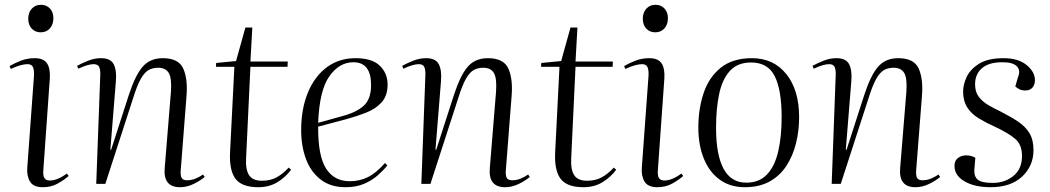

<svg xmlns="http://www.w3.org/2000/svg" viewBox="-20 -768 4384 802"><path d="M98 -690Q98 -715 112.5 -731.5Q127 -748 151 -748Q174 -748 188.5 -732.5Q203 -717 203 -692Q203 -666 188.5 -649.5Q174 -633 150 -633Q127 -633 112.5 -648.5Q98 -664 98 -690ZM122 -452Q123 -478 117 -489Q111 -500 95 -500Q68 -500 25 -480L20 -492Q42 -505 68.5 -515Q95 -525 125 -525Q163 -525 177 -502.5Q191 -480 188 -439L161 -58Q159 -33 166 -23.5Q173 -14 188 -14Q220 -14 259 -43L267 -33Q249 -17 221.5 -1.5Q194 14 159 14Q119 14 105 -10Q91 -34 94 -69Z M835 -29Q818 -14 789.5 0Q761 14 732 14Q661 14 668 -66L694 -385Q698 -441 685 -463Q672 -485 641 -485Q617 -485 600 -475Q583 -465 568 -438.5Q553 -412 537 -361L420 0H382L399 -459Q399 -481 393 -490.5Q387 -500 371 -500Q360 -500 344 -495.5Q328 -491 307 -481L302 -493Q320 -503 347 -514Q374 -525 402 -525Q442 -525 455 -499.5Q468 -474 464 -428L441 -143L444 -142L518 -371Q545 -454 576 -489.5Q607 -525 660 -525Q726 -525 745.5 -481.5Q765 -438 759 -366L735 -58Q733 -36 738.5 -25.5Q744 -15 761 -15Q779 -15 795.5 -21.5Q812 -28 828 -39Z M883 -505 966 -513 1005 -653H1034L1026 -511H1182L1181 -489H1026L1008 -108Q1005 -61 1020 -37Q1035 -13 1074 -13Q1109 -13 1135 -27Q1161 -41 1186 -68L1196 -59Q1172 -27 1138 -6.5Q1104 14 1059 14Q990 14 963.5 -21.5Q937 -57 941 -133L959 -489H882Z M1465 -525Q1534 -525 1566.5 -493.5Q1599 -462 1599 -415Q1599 -368 1574 -340.5Q1549 -313 1509.5 -297.5Q1470 -282 1426 -270L1309 -239Q1308 -117 1342 -64Q1376 -11 1441 -11Q1482 -11 1516.5 -28Q1551 -45 1588 -87L1598 -77Q1583 -58 1559 -36.5Q1535 -15 1501.5 -0.5Q1468 14 1423 14Q1361 14 1319.5 -18Q1278 -50 1258 -104Q1238 -158 1238 -224Q1238 -313 1266 -381Q1294 -449 1345 -487Q1396 -525 1465 -525ZM1530 -413Q1530 -508 1456 -508Q1397 -508 1355.5 -449Q1314 -390 1309 -255L1410 -283Q1470 -299 1500 -327Q1530 -355 1530 -413Z M2193 -29Q2176 -14 2147.5 0Q2119 14 2090 14Q2019 14 2026 -66L2052 -385Q2056 -441 2043 -463Q2030 -485 1999 -485Q1975 -485 1958 -475Q1941 -465 1926 -438.5Q1911 -412 1895 -361L1778 0H1740L1757 -459Q1757 -481 1751 -490.5Q1745 -500 1729 -500Q1718 -500 1702 -495.5Q1686 -491 1665 -481L1660 -493Q1678 -503 1705 -514Q1732 -525 1760 -525Q1800 -525 1813 -499.5Q1826 -474 1822 -428L1799 -143L1802 -142L1876 -371Q1903 -454 1934 -489.5Q1965 -525 2018 -525Q2084 -525 2103.5 -481.5Q2123 -438 2117 -366L2093 -58Q2091 -36 2096.5 -25.5Q2102 -15 2119 -15Q2137 -15 2153.5 -21.5Q2170 -28 2186 -39Z M2241 -505 2324 -513 2363 -653H2392L2384 -511H2540L2539 -489H2384L2366 -108Q2363 -61 2378 -37Q2393 -13 2432 -13Q2467 -13 2493 -27Q2519 -41 2544 -68L2554 -59Q2530 -27 2496 -6.5Q2462 14 2417 14Q2348 14 2321.5 -21.5Q2295 -57 2299 -133L2317 -489H2240Z M2665 -690Q2665 -715 2679.5 -731.5Q2694 -748 2718 -748Q2741 -748 2755.5 -732.5Q2770 -717 2770 -692Q2770 -666 2755.5 -649.5Q2741 -633 2717 -633Q2694 -633 2679.5 -648.5Q2665 -664 2665 -690ZM2689 -452Q2690 -478 2684 -489Q2678 -500 2662 -500Q2635 -500 2592 -480L2587 -492Q2609 -505 2635.5 -515Q2662 -525 2692 -525Q2730 -525 2744 -502.5Q2758 -480 2755 -439L2728 -58Q2726 -33 2733 -23.5Q2740 -14 2755 -14Q2787 -14 2826 -43L2834 -33Q2816 -17 2788.5 -1.5Q2761 14 2726 14Q2686 14 2672 -10Q2658 -34 2661 -69Z M3091 14Q3030 14 2986.5 -17.5Q2943 -49 2920 -105.5Q2897 -162 2897 -235Q2897 -313 2919 -379Q2941 -445 2990.5 -485Q3040 -525 3121 -525Q3211 -525 3264.5 -458.5Q3318 -392 3318 -279Q3318 -222 3305 -169.5Q3292 -117 3265 -75.5Q3238 -34 3195 -10Q3152 14 3091 14ZM3097 -5Q3152 -5 3184.5 -40Q3217 -75 3231 -137Q3245 -199 3245 -279Q3245 -391 3216.5 -449Q3188 -507 3117 -507Q3061 -507 3029 -472Q2997 -437 2984 -375.5Q2971 -314 2971 -234Q2971 -121 3002.5 -63Q3034 -5 3097 -5Z M3907 -29Q3890 -14 3861.5 0Q3833 14 3804 14Q3733 14 3740 -66L3766 -385Q3770 -441 3757 -463Q3744 -485 3713 -485Q3689 -485 3672 -475Q3655 -465 3640 -438.5Q3625 -412 3609 -361L3492 0H3454L3471 -459Q3471 -481 3465 -490.5Q3459 -500 3443 -500Q3432 -500 3416 -495.5Q3400 -491 3379 -481L3374 -493Q3392 -503 3419 -514Q3446 -525 3474 -525Q3514 -525 3527 -499.5Q3540 -474 3536 -428L3513 -143L3516 -142L3590 -371Q3617 -454 3648 -489.5Q3679 -525 3732 -525Q3798 -525 3817.5 -481.5Q3837 -438 3831 -366L3807 -58Q3805 -36 3810.5 -25.5Q3816 -15 3833 -15Q3851 -15 3867.5 -21.5Q3884 -28 3900 -39Z M4127 -4Q4177 -4 4213 -33Q4249 -62 4249 -117Q4249 -163 4221 -187.5Q4193 -212 4135 -239Q4099 -255 4068.5 -273.5Q4038 -292 4020.5 -319Q4003 -346 4003 -386Q4003 -415 4018 -447Q4033 -479 4070 -502Q4107 -525 4172 -525Q4233 -525 4268 -496.5Q4303 -468 4303 -433Q4303 -414 4292.5 -402Q4282 -390 4263 -390Q4248 -390 4237.5 -395.5Q4227 -401 4221 -407L4232 -445Q4244 -473 4228 -490.5Q4212 -508 4167 -508Q4110 -508 4081.5 -483Q4053 -458 4053 -416Q4053 -385 4067.5 -365Q4082 -345 4106 -330.5Q4130 -316 4158 -303Q4201 -281 4232 -260.5Q4263 -240 4280 -212Q4297 -184 4297 -141Q4297 -75 4249.5 -30.5Q4202 14 4118 14Q4051 14 4009 -10.5Q3967 -35 3967 -75Q3967 -97 3981.5 -108Q3996 -119 4016 -119Q4037 -119 4054 -109L4050 -59Q4048 -32 4063.5 -18Q4079 -4 4127 -4Z"/></svg>

Font: Literata 72pt Light
Style: Italic
Weight: 300
Italic angle: -2°
Designer: Latin by Veronika Burian and Jose Scaglione. Greek by Irene Vlachou. Cyrillic by Vera Evstafieva
Foundry: TypeTogether
Version: Version 3.002